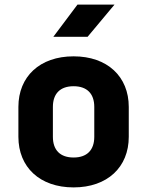

<svg xmlns="http://www.w3.org/2000/svg" viewBox="-20 -805 640 835"><path d="M361 -645 478 -785H317L212 -645ZM300 10C447 10 540 -78 540 -210V-340C540 -472 447 -560 300 -560C153 -560 60 -472 60 -340V-210C60 -78 153 10 300 10ZM300 -120C242 -120 210 -152 210 -210V-340C210 -398 242 -430 300 -430C358 -430 390 -398 390 -340V-210C390 -152 358 -120 300 -120Z"/></svg>

Font: Tekne LDO ExtraBold
Style: Regular
Weight: 800
Monospace: yes
Designer: Alessio Laiso, Mario Rullo, Paolo Rosset
Foundry: Alessio Laiso
Version: Version 1.000;hotconv 1.0.109;makeotfexe 2.5.65596